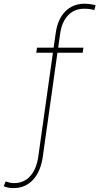

<svg xmlns="http://www.w3.org/2000/svg" viewBox="-128 -780 525 1014"><path d="M308.6 -501.5H175.3L98.6 43.5Q87.4 126 46.4 169.7Q5.4 213.4 -57.1 213.4Q-85.4 213.4 -108.4 203.6L-98.1 178.2Q-90.8 181.2 -78.9 184.1Q-66.9 187 -53.7 187Q-1.5 187 32 149.7Q65.4 112.3 74.7 43.5L151.4 -501.5H63.5L67.4 -528.3H155.3L166 -603.5Q176.3 -679.2 216.8 -719.7Q257.3 -760.3 318.8 -760.3Q348.1 -760.3 377 -752L370.1 -726.6Q357.4 -730.5 345.9 -732.2Q334.5 -733.9 315.4 -733.9Q265.6 -733.9 232.2 -699.7Q198.7 -665.5 189.9 -603.5L179.2 -528.3H312.5Z"/></svg>

Font: Robert Sans Thin
Style: Italic
Weight: 100
Italic angle: -8°
Designer: Christian Robertson (extended by Adam Twardoch)
Foundry: Google
Version: Version 12.135;April 2, 2019;FontCreator 11.5.0.2425 64-bit;